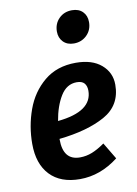

<svg xmlns="http://www.w3.org/2000/svg" viewBox="-90 -859 667 934"><g transform="rotate(-10 243.0 -392.0)"><path d="M477 -407Q477 -305 390.5 -257Q304 -209 164 -194V-191Q164 -88 247 -88Q278 -88 307 -99.5Q336 -111 370 -135L419 -53Q330 16 229 16Q133 16 81 -39Q29 -94 29 -193Q29 -280 58 -360.5Q87 -441 149.5 -493Q212 -545 306 -545Q386 -545 431.5 -506Q477 -467 477 -407ZM343 -401Q343 -424 331.5 -437.5Q320 -451 294 -451Q244 -451 214 -402Q184 -353 172 -281Q343 -298 343 -401ZM242 -710Q242 -749 267.5 -774.5Q293 -800 332 -800Q365 -800 384.5 -780.5Q404 -761 404 -729Q404 -690 378 -664.5Q352 -639 314 -639Q281 -639 261.5 -659Q242 -679 242 -710Z"/></g></svg>

Font: Fira Sans Condensed SemiBold
Style: Italic
Weight: 600
Width: 3
Italic angle: -8°
Designer: bBox Type GmbH & Carrois Corporate GbR & Edenspiekermann AG
Foundry: bBox Type GmbH & Carrois Corporate GbR & Edenspiekermann AG
Version: Version 4.301